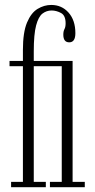

<svg xmlns="http://www.w3.org/2000/svg" viewBox="-20 -776 392 796"><path d="M26 0V-22H75V-501.5H19.5V-523.5H75V-569Q75 -642 92 -682.5Q109 -723 136 -739.2Q163 -755.5 192.5 -755.5Q236 -755.5 264.2 -723.8Q292.5 -692 292.5 -638.5Q292.5 -600.5 267 -600.5Q242.5 -600.5 242.5 -632.5Q242.5 -646.5 247.2 -655.2Q252 -664 252 -679.5Q252 -712 232.8 -722.2Q213.5 -732.5 194 -732.5Q173 -732.5 156.2 -719.8Q139.5 -707 129.8 -670.8Q120 -634.5 120 -563V-523.5H281V-22H331.5V0H187V-22H236V-501.5H120V-22H170V0Z"/></svg>

Font: Imbue 50pt ExtraLight
Style: Regular
Weight: 200
Designer: Tyler Finck
Foundry: Etcetera Type Company
Version: Version 1.102; ttfautohint (v1.8.3)